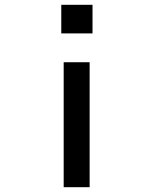

<svg xmlns="http://www.w3.org/2000/svg" viewBox="-20 -698 640 799"><path d="M235 -559H365V-678H235ZM353 -439H245V81H353Z"/></svg>

Font: Kode Mono SemiBold
Style: Regular
Weight: 600
Monospace: yes
Designer: Isa Ozler
Foundry: Kadena LLC
Version: Version 1.206;gftools[0.9.28]